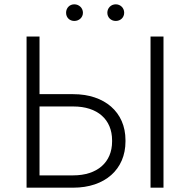

<svg xmlns="http://www.w3.org/2000/svg" viewBox="-20 -869 881 889"><path d="M324 -772C346 -772 364 -788 364 -810C364 -832 346 -849 324 -849C302 -849 286 -832 286 -810C286 -788 302 -772 324 -772ZM516 -772C538 -772 555 -788 555 -810C555 -832 538 -849 516 -849C494 -849 477 -832 477 -810C477 -788 494 -772 516 -772ZM103 0H319C466 0 561 -85 561 -214V-220C561 -350 464 -433 319 -433H163V-700H103ZM677 0H737V-700H677ZM163 -57V-376H320C431 -376 499 -316 499 -219V-214C499 -117 430 -57 319 -57Z"/></svg>

Font: Fixel Display Light
Style: Regular
Weight: 300
Designer: AlfaBravo + MacPaw
Foundry: Kyrylo Tkachov, Marchela Mozhyna, Serhii Makarenko, Maria Weinstein, Zakhar Kryvoshyya
Version: Version 1.211